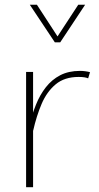

<svg xmlns="http://www.w3.org/2000/svg" viewBox="-20 -785 417 805"><path d="M89.4 -483.4V0H118.7V-264.2V-483.4ZM349.6 -456.5 357.4 -482.4Q348.1 -484.9 337.4 -486.3Q326.7 -487.8 315.4 -487.8Q267.6 -487.8 232.4 -469.5Q197.3 -451.2 172.4 -419.4Q147.5 -387.7 130.9 -346.4Q114.3 -305.2 103.5 -258.8L119.1 -237.3Q132.8 -298.3 154.5 -349.4Q176.3 -400.4 213.4 -431.4Q250.5 -462.4 309.6 -462.4Q336.9 -462.4 349.6 -456.5ZM105 -765.1 210 -607.4H232.4L336.9 -765.1H308.1L221.2 -632.3L134.8 -765.1Z"/></svg>

Font: Estedad VF
Style: Regular
Weight: 100
Designer: Amin Abedi
Version: Version 7.3